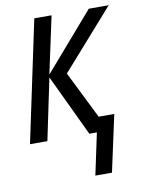

<svg xmlns="http://www.w3.org/2000/svg" viewBox="-82 -592 620 834"><g transform="rotate(-10 228.0 -175.5)"><path d="M270.5 183.6 309.6 0H276.4L147.9 -271L91.3 0H14.6L127.9 -535.2H204.1L149.9 -283.2L368.2 -535.2H456.1L225.6 -274.4L329.1 -65.9H397.9L343.8 183.6Z"/></g></svg>

Font: Open Sans SemiCondensed
Style: Italic
Weight: 400
Width: 4
Italic angle: -12°
Designer: Monotype Design Team
Foundry: Monotype Imaging Inc.
Version: Version 3.000